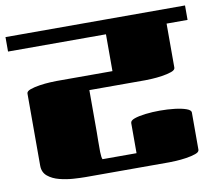

<svg xmlns="http://www.w3.org/2000/svg" viewBox="-73 -726 916 811"><g transform="rotate(-10 385.0 -320.5)"><path d="M0 -579V-641H770V-579H680V-390Q680 -380 663 -374Q646 -368 622.5 -364.5Q599 -361 578.5 -360Q558 -359 550 -359H310V-179Q310 -168 309.5 -143Q309 -118 309.5 -94Q310 -70 314 -62H460V-191Q460 -202 478.5 -208.5Q497 -215 526.5 -218.5Q556 -222 588 -222Q621 -222 651 -218.5Q681 -215 700.5 -208Q720 -201 720 -191V-31Q720 -21 703 -15Q686 -9 662.5 -5.5Q639 -2 618.5 -1Q598 0 590 0H230Q209 0 179 -2Q149 -4 119.5 -11.5Q90 -19 70 -35.5Q50 -52 50 -81V-390Q50 -400 67 -406Q84 -412 107.5 -415.5Q131 -419 151.5 -420Q172 -421 180 -421H420V-579Z"/></g></svg>

Font: Gajraj One
Style: Regular
Weight: 400
Designer: Saurabh Sharma
Foundry: Saurabh Sharma
Version: Version 1.000